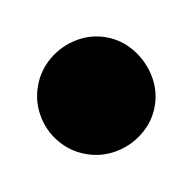

<svg xmlns="http://www.w3.org/2000/svg" viewBox="-31 -1061 162 162"><g transform="rotate(10 50.0 -980.0)"><path d="M0.3 -980Q0.3 -966.7 7 -955.2Q13.7 -943.7 25.2 -937Q36.7 -930.3 50 -930.3Q63.3 -930.3 74.8 -937Q86.3 -943.7 93.3 -955.2Q100.3 -966.7 100.3 -980Q100.3 -993.3 93.3 -1004.8Q86.3 -1016.3 74.8 -1023.3Q63.3 -1030.3 50 -1030.3Q36.7 -1030.3 25.2 -1023.3Q13.7 -1016.3 7 -1004.8Q0.3 -993.3 0.3 -980Z"/></g></svg>

Font: Linefont Thin
Style: Regular
Weight: 100
Monospace: yes
Version: Version 3.002;gftools[0.9.33]